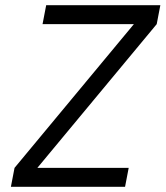

<svg xmlns="http://www.w3.org/2000/svg" viewBox="-20 -720 638 740"><path d="M496 -627H144L158 -700H598L584 -627L124 -73H476L462 0H22L36 -73Z"/></svg>

Font: MedMera Sans
Style: Italic
Weight: 400
Italic angle: -11°
Designer: Kasper Nordkvist
Foundry: UNCUT.wtf
Version: Version 1.300